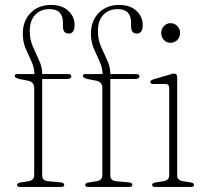

<svg xmlns="http://www.w3.org/2000/svg" viewBox="-20 -738 814 758"><path d="M146.5 -45.5Q146.5 -25 169.5 -22.5L220 -18Q233.5 -16.5 233.5 -8Q233.5 0 221.5 0H59Q47.5 0 47.5 -8Q47.5 -15.5 60.5 -17.5L92 -22.5Q115 -26.5 115 -45.5V-392Q115 -413 92.5 -419L57 -426Q38 -431 38 -438Q38 -445.5 47 -445.5H116Q115.5 -471.5 104 -495.8Q92.5 -520 81.2 -546.5Q70 -573 70 -605.5Q70 -655.5 101 -687Q132 -718.5 181 -718.5Q225 -718.5 249.8 -695.2Q274.5 -672 274.5 -639.5Q274.5 -605.5 251 -605.5Q228.5 -605.5 228.5 -634.5V-649.5Q228.5 -674 215.8 -688Q203 -702 175.5 -702Q139.5 -702 118.5 -679Q97.5 -656 97.5 -615.5Q97.5 -582 109.8 -553.8Q122 -525.5 134.2 -499.8Q146.5 -474 146.5 -448.5V-445.5H249Q261.5 -445.5 261.5 -437Q261.5 -426 242.5 -426H146.5ZM415.5 -45.5Q415.5 -25 438.5 -22.5L489 -18Q502.5 -16.5 502.5 -8Q502.5 0 490.5 0H328Q316.5 0 316.5 -8Q316.5 -15.5 329.5 -17.5L361 -22.5Q384 -26.5 384 -45.5V-392Q384 -413 361.5 -419L326 -426Q307 -431 307 -438Q307 -445.5 316 -445.5H385Q384.5 -471.5 373 -495.8Q361.5 -520 350.2 -546.5Q339 -573 339 -605.5Q339 -655.5 370 -687Q401 -718.5 450 -718.5Q494 -718.5 518.8 -695.2Q543.5 -672 543.5 -639.5Q543.5 -605.5 520 -605.5Q497.5 -605.5 497.5 -634.5V-649.5Q497.5 -674 484.8 -688Q472 -702 444.5 -702Q408.5 -702 387.5 -679Q366.5 -656 366.5 -615.5Q366.5 -582 378.8 -553.8Q391 -525.5 403.2 -499.8Q415.5 -474 415.5 -448.5V-445.5H518Q530.5 -445.5 530.5 -437Q530.5 -426 511.5 -426H415.5ZM653 -569Q637.5 -569 627 -580.2Q616.5 -591.5 616.5 -607.5Q616.5 -624 627.2 -635.2Q638 -646.5 653 -646.5Q669.5 -646.5 680.2 -635Q691 -623.5 691 -608Q691 -591.5 680 -580.2Q669 -569 653 -569ZM679.5 -433V-45.5Q679.5 -26.5 702.5 -22.5L732.5 -18Q746 -15.5 746 -8Q746 0 734 0H592Q580.5 0 580.5 -8Q580.5 -15 593 -17.5L625 -22.5Q648 -26.5 648 -45.5V-390Q648 -406.5 633 -406.5H585Q573.5 -406.5 573.5 -414Q573.5 -421 585 -424.5L645 -442Q652.5 -444.5 657.8 -446Q663 -447.5 666.5 -447.5Q679.5 -447.5 679.5 -433Z"/></svg>

Font: Fraunces 72pt Soft Thin
Style: Regular
Weight: 100
Version: Version 1.000;[b76b70a41]